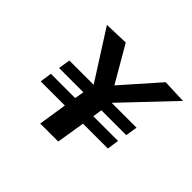

<svg xmlns="http://www.w3.org/2000/svg" viewBox="-155 -925 1146 1146"><g transform="rotate(45 418.5 -352.0)"><path d="M144 -314 156 -389H361L164 -698L318 -703L451 -474L654 -704L806 -698L513 -389H723L711 -314H501L492 -255H701L690 -180H480L451 0H299L327 -180H123L134 -255H339L349 -314Z"/></g></svg>

Font: Georama Extended SemiBold
Style: Italic
Weight: 600
Width: 7
Italic angle: -9°
Designer: Jean-Baptiste Levee
Foundry: Production Type
Version: Version 1.000